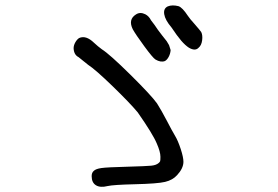

<svg xmlns="http://www.w3.org/2000/svg" viewBox="-20 -688 1040 717"><path d="M606.4 -664.1Q623 -670.9 646.5 -665Q661.1 -660.2 681.6 -628.9Q688.5 -618.2 708 -596.7Q727.5 -574.2 731.4 -568.4Q737.3 -556.6 734.9 -537.6Q732.4 -518.6 721.7 -509.8Q709 -496.1 685.5 -509.8Q671.9 -518.6 656.7 -536.1Q641.6 -553.7 620.1 -585.9Q596.7 -613.3 593.3 -634.8Q589.8 -656.2 606.4 -664.1ZM487.3 -633.8Q502.9 -644.5 522.5 -634.8Q536.1 -627.9 543.9 -612.3Q558.6 -593.8 569.3 -577.1Q585.9 -554.7 602.5 -534.2L611.3 -519.5L617.2 -501Q616.2 -487.3 609.9 -475.6Q603.5 -463.9 595.7 -460Q580.1 -454.1 560.5 -465.8Q550.8 -471.7 518.6 -515.6Q486.3 -559.6 475.6 -579.1Q458 -615.2 487.3 -633.8ZM275.4 -545.9Q300.8 -557.6 331.1 -528.3Q345.7 -514.6 360.4 -503.9Q388.7 -486.3 466.8 -409.2Q544.9 -332 566.4 -301.8Q582 -277.3 603.5 -236.3Q621.1 -202.1 633.8 -180.7Q644.5 -163.1 654.8 -131.8Q665 -100.6 665 -84Q665 -59.6 641.6 -34.2Q625 -15.6 596.7 -8.8Q568.4 -2 484.4 0Q402.3 2 381.8 6.8Q354.5 13.7 338.4 3.9Q322.3 -5.9 322.3 -30.3Q322.3 -43 330.1 -49.8Q337.9 -57.6 358.9 -60.5Q379.9 -63.5 455.1 -65.4Q527.3 -67.4 545.4 -69.3Q563.5 -71.3 572.3 -79.1Q577.1 -83 578.1 -86.4Q579.1 -89.8 579.1 -102.5Q579.1 -121.1 565.4 -152.3Q550.8 -187.5 494.1 -268.6Q464.8 -303.7 400.4 -366.2Q335.9 -428.7 308.6 -446.3Q290 -460.9 273.4 -474.6Q255.9 -483.4 254.9 -507.8Q254.9 -518.6 261.2 -529.8Q267.6 -541 275.4 -545.9Z"/></svg>

Font: JasonHandwriting4
Style: Regular
Weight: 400
Version: Version 1.01.21